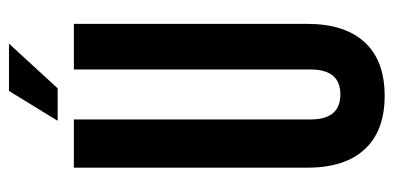

<svg xmlns="http://www.w3.org/2000/svg" viewBox="-250 -638 897 438"><g transform="rotate(-90 199.0 -419.5)"><path d="M35 -700H145V-160Q145 -92 202 -92Q259 -92 259 -160V-700H363V-167Q363 -82 321 -36.5Q279 9 199 9Q119 9 77 -36.5Q35 -82 35 -167ZM210 -848H318L216 -737H142Z"/></g></svg>

Font: Bebas Neue
Style: Regular
Weight: 400
Designer: Ryoichi Tsunekawa
Foundry: Ryoichi Tsunekawa
Version: Version 1.400